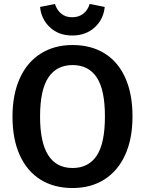

<svg xmlns="http://www.w3.org/2000/svg" viewBox="-20 -933 731 968"><path d="M648 -346Q648 -233 611 -152Q574 -71 506 -28Q438 15 346 15Q253 15 185 -27Q117 -69 80 -150Q43 -231 43 -345Q43 -457 80 -538.5Q117 -620 185.5 -663Q254 -706 346 -706Q439 -706 507 -664Q575 -622 611.5 -541Q648 -460 648 -346ZM182 -345Q182 -86 346 -86Q426 -86 467.5 -148Q509 -210 509 -346Q509 -481 467.5 -543Q426 -605 346 -605Q266 -605 224 -542.5Q182 -480 182 -345ZM182 -898 257 -913Q267 -882 289 -864Q311 -846 344 -846Q377 -846 400 -864Q423 -882 432 -913L508 -898Q502 -836 457.5 -795Q413 -754 344 -754Q276 -754 232 -795Q188 -836 182 -898Z"/></svg>

Font: Fira Sans Medium
Style: Regular
Weight: 500
Designer: bBox Type GmbH & Carrois Corporate GbR & Edenspiekermann AG
Foundry: bBox Type GmbH & Carrois Corporate GbR & Edenspiekermann AG
Version: Version 4.301